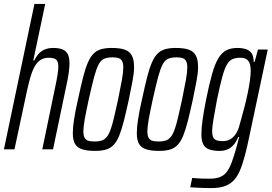

<svg xmlns="http://www.w3.org/2000/svg" viewBox="-23 -763 1388 981"><path d="M-3 0 153 -743H208L147 -454H152Q160 -471 172 -485.5Q184 -500 203 -509Q222 -518 249 -518Q279 -518 297.5 -510Q316 -502 324 -485Q332 -468 332 -439Q332 -419 328 -390Q324 -361 317 -330L248 0H193L257 -308Q266 -350 270.5 -377.5Q275 -405 275 -422Q275 -450 263.5 -459Q252 -468 225 -468Q199 -468 181 -454.5Q163 -441 151 -417.5Q139 -394 130.5 -362.5Q122 -331 114 -295L51 0Z M463 8Q423 8 397.5 0Q372 -8 360.5 -27.5Q349 -47 349 -83Q349 -112 355.5 -154Q362 -196 375 -253Q389 -318 400.5 -364Q412 -410 424.5 -440Q437 -470 453 -487Q469 -504 492 -511Q515 -518 548 -518Q589 -518 614 -509.5Q639 -501 650.5 -479.5Q662 -458 662 -420Q662 -392 654.5 -351Q647 -310 635 -253Q621 -189 609.5 -144Q598 -99 586 -69.5Q574 -40 558 -23Q542 -6 519 1Q496 8 463 8ZM460 -40Q481 -40 495.5 -44.5Q510 -49 521 -61.5Q532 -74 541 -98Q550 -122 559 -160Q568 -198 580 -253Q593 -316 600 -355.5Q607 -395 607 -418Q607 -439 601 -450.5Q595 -462 583 -466Q571 -470 552 -470Q525 -470 508.5 -462.5Q492 -455 480.5 -433Q469 -411 457.5 -368Q446 -325 430 -253Q417 -193 410 -154Q403 -115 403 -91Q403 -71 409 -59.5Q415 -48 427.5 -44Q440 -40 460 -40Z M790 8Q750 8 724.5 0Q699 -8 687.5 -27.5Q676 -47 676 -83Q676 -112 682.5 -154Q689 -196 702 -253Q716 -318 727.5 -364Q739 -410 751.5 -440Q764 -470 780 -487Q796 -504 819 -511Q842 -518 875 -518Q916 -518 941 -509.5Q966 -501 977.5 -479.5Q989 -458 989 -420Q989 -392 981.5 -351Q974 -310 962 -253Q948 -189 936.5 -144Q925 -99 913 -69.5Q901 -40 885 -23Q869 -6 846 1Q823 8 790 8ZM787 -40Q808 -40 822.5 -44.5Q837 -49 848 -61.5Q859 -74 868 -98Q877 -122 886 -160Q895 -198 907 -253Q920 -316 927 -355.5Q934 -395 934 -418Q934 -439 928 -450.5Q922 -462 910 -466Q898 -470 879 -470Q852 -470 835.5 -462.5Q819 -455 807.5 -433Q796 -411 784.5 -368Q773 -325 757 -253Q744 -193 737 -154Q730 -115 730 -91Q730 -71 736 -59.5Q742 -48 754.5 -44Q767 -40 787 -40Z M1056 198Q1040 198 1022.5 197.5Q1005 197 986.5 196Q968 195 949 194L959 146Q969 147 983 148Q997 149 1013.5 149.5Q1030 150 1047 150Q1079 150 1100 142Q1121 134 1135 116Q1149 98 1160 69Q1171 40 1183 -3Q1186 -15 1191 -32Q1196 -49 1199 -63H1194Q1184 -37 1169.5 -21.5Q1155 -6 1138 1Q1121 8 1100 8Q1067 8 1046 0.5Q1025 -7 1015.5 -25.5Q1006 -44 1006 -77Q1006 -107 1012 -150.5Q1018 -194 1030 -254Q1046 -333 1060.5 -384.5Q1075 -436 1092.5 -465Q1110 -494 1133.5 -506Q1157 -518 1190 -518Q1214 -518 1233 -512Q1252 -506 1262.5 -491Q1273 -476 1273 -447H1278L1295 -510H1345L1253 -76Q1240 -12 1227.5 34.5Q1215 81 1201 112.5Q1187 144 1167.5 162.5Q1148 181 1121 189.5Q1094 198 1056 198ZM1115 -42Q1136 -42 1151 -50Q1166 -58 1178 -73.5Q1190 -89 1198 -114Q1203 -132 1211 -160.5Q1219 -189 1227.5 -222Q1236 -255 1243 -289Q1250 -323 1254 -352Q1258 -381 1258 -401Q1258 -438 1245 -453Q1232 -468 1205 -468Q1181 -468 1165 -461Q1149 -454 1136.5 -433Q1124 -412 1112.5 -369.5Q1101 -327 1086 -255Q1075 -198 1068 -155.5Q1061 -113 1061 -95Q1061 -72 1066.5 -61Q1072 -50 1084 -46Q1096 -42 1115 -42Z"/></svg>

Font: Saira UltraCondensed
Style: Italic
Weight: 400
Width: 1
Italic angle: -12°
Designer: Hector Gatti with collaboration of the Omnibus-Type team
Foundry: Omnibus-Type
Version: Version 1.101